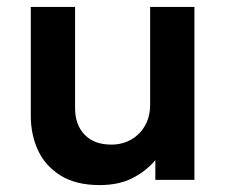

<svg xmlns="http://www.w3.org/2000/svg" viewBox="-20 -520 656 555"><path d="M268 15Q200.5 15 156.2 -12Q112 -39 90.5 -84.2Q69 -129.5 69 -185.5V-500H197V-207.5Q197 -159.5 224.5 -130.8Q252 -102 302 -102Q334 -102 359.5 -116.8Q385 -131.5 399.5 -157.5Q414 -183.5 414 -218V-500H542V0H429V-57Q401.5 -24.5 362.2 -4.8Q323 15 268 15Z"/></svg>

Font: Geologica Medium
Style: Regular
Weight: 500
Designer: Sindre Bremnes, Frode Helland
Foundry: Monokrom Skriftforlag AS
Version: Version 1.010;gftools[0.9.28]